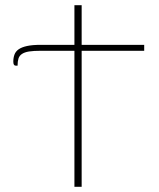

<svg xmlns="http://www.w3.org/2000/svg" viewBox="-20 -723 617 743"><path d="M268 -549.5V-703H296V-549.5H538V-526.5H296V0H268V-526.5H138.5Q110 -526.5 92.5 -523.8Q75 -521 65 -514.2Q55 -507.5 51.5 -496.5Q48 -485.5 48 -469H40.5Q31.5 -469 31.5 -484.5Q31.5 -499.5 36 -511.8Q40.5 -524 52.2 -532.2Q64 -540.5 84.8 -545Q105.5 -549.5 138 -549.5Z"/></svg>

Font: Lato Thin
Style: Regular
Weight: 200
Designer: Lukasz Dziedzic
Foundry: tyPoland Lukasz Dziedzic
Version: Version 2.007; 2014-02-27